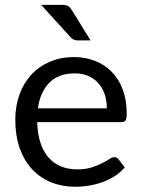

<svg xmlns="http://www.w3.org/2000/svg" viewBox="-20 -744 568 772"><path d="M409.5 -308.5Q409.5 -339.5 400.8 -365.2Q392 -391 375.2 -409.8Q358.5 -428.5 334.5 -438.8Q310.5 -449 280 -449Q216 -449 178.8 -411.8Q141.5 -374.5 132.5 -308.5ZM481.5 -71Q465 -51 442 -36.2Q419 -21.5 392.8 -12Q366.5 -2.5 338.5 2.2Q310.5 7 283 7Q230.5 7 186.2 -10.8Q142 -28.5 109.8 -62.8Q77.5 -97 59.5 -147.5Q41.5 -198 41.5 -263.5Q41.5 -316.5 57.8 -362.5Q74 -408.5 104.5 -442.2Q135 -476 179 -495.2Q223 -514.5 278 -514.5Q323.5 -514.5 362.2 -499.2Q401 -484 429.2 -455.2Q457.5 -426.5 473.5 -384.2Q489.5 -342 489.5 -288Q489.5 -267 485 -260Q480.5 -253 468 -253H129.5Q131 -205 142.8 -169.5Q154.5 -134 175.5 -110.2Q196.5 -86.5 225.5 -74.8Q254.5 -63 290.5 -63Q324 -63 348.2 -70.8Q372.5 -78.5 390 -87.5Q407.5 -96.5 419.2 -104.2Q431 -112 439.5 -112Q450.5 -112 456.5 -103.5ZM230 -724.5Q246.5 -724.5 254.5 -719.2Q262.5 -714 269.5 -702.5L344 -581.5H293Q282.5 -581.5 276 -584.8Q269.5 -588 262.5 -595.5L145.5 -724.5Z"/></svg>

Font: Lato-Regular
Style: Regular
Weight: 400
Designer: Lukasz Dziedzic with Adam Twardoch and Botio Nikoltchev
Foundry: tyPoland Lukasz Dziedzic
Version: Version 2.015; 2015-08-06; http://www.latofonts.com/